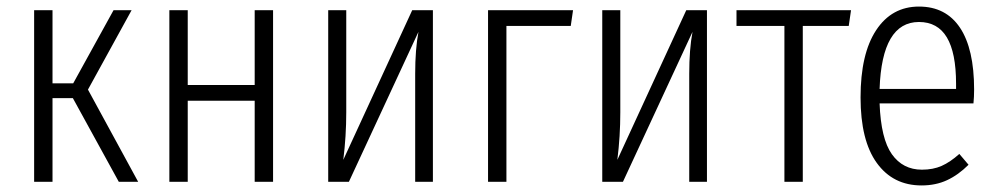

<svg xmlns="http://www.w3.org/2000/svg" viewBox="-20 -554 3034 585"><path d="M381 -523 248 -281 401 0H342L202 -255H140V0H84V-523H140V-300H203L326 -523Z M756 0V-247H552V0H496V-523H552V-295H756V-523H812V0Z M1299 0H1245V-329Q1245 -404 1255 -457L1043 0H980V-523H1035V-212Q1035 -139 1026 -67L1236 -523H1299Z M1523 0H1467V-523H1726L1719 -475H1523Z M2134 0H2080V-329Q2080 -404 2090 -457L1878 0H1815V-523H1870V-212Q1870 -139 1861 -67L2071 -523H2134Z M2573 -523 2566 -475H2426V0H2370V-475H2224V-523Z M2946 -239H2660Q2664 -131 2697.5 -84Q2731 -37 2789 -37Q2823 -37 2849 -48.5Q2875 -60 2903 -85L2931 -52Q2900 -21 2865.5 -5Q2831 11 2788 11Q2701 11 2651.5 -57.5Q2602 -126 2602 -257Q2602 -390 2649.5 -462Q2697 -534 2780 -534Q2862 -534 2905 -469.5Q2948 -405 2948 -281Q2948 -259 2946 -239ZM2893 -299Q2893 -393 2865 -440Q2837 -487 2780 -487Q2667 -487 2660 -283H2893Z"/></svg>

Font: Fira Sans Extra Condensed Light
Style: Regular
Weight: 300
Width: 1
Designer: Carrois Corporate & Edenspiekermann AG
Foundry: Carrois Corporate GbR & Edenspiekermann AG
Version: Version 4.203